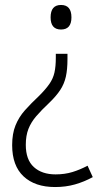

<svg xmlns="http://www.w3.org/2000/svg" viewBox="-20 -626 415 774"><path d="M252 -388Q252 -346 245.5 -317Q239 -288 223 -263.5Q207 -239 179 -212Q147 -182 126 -157.5Q105 -133 94.5 -106Q84 -79 84 -42Q84 18 116.5 47.5Q149 77 204 77Q241 77 272 67.5Q303 58 333 42L354 88Q319 107 282 117.5Q245 128 202 128Q121 128 75 85Q29 42 29 -41Q29 -87 42.5 -120.5Q56 -154 80.5 -181.5Q105 -209 138 -240Q164 -266 179 -287.5Q194 -309 199.5 -333.5Q205 -358 205 -393V-409H252ZM268 -556Q268 -507 226 -507Q184 -507 184 -556Q184 -606 226 -606Q268 -606 268 -556Z"/></svg>

Font: Noto Sans Malayalam UI SemiCondensed Light
Style: Regular
Weight: 300
Width: 4
Designer: Jelle Bosma - Monotype Design Team
Foundry: Monotype Imaging Inc.
Version: Version 2.104; ttfautohint (v1.8.4.7-5d5b)